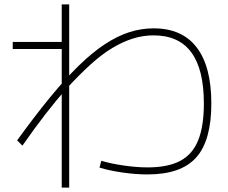

<svg xmlns="http://www.w3.org/2000/svg" viewBox="-20 -797 1040 874"><path d="M652 -3Q598 -3 538.5 -11.5Q479 -20 433 -34L441 -65Q485 -52 543.5 -43.5Q602 -35 652 -35Q744 -35 800 -64.5Q856 -94 882 -158Q908 -222 908 -326Q908 -481 851 -558.5Q794 -636 679 -636Q632 -636 586.5 -622Q541 -608 493 -579.5Q445 -551 393.5 -504.5Q342 -458 283 -394Q237 -342 187 -277.5Q137 -213 82 -134L58 -158Q139 -270 208 -354Q277 -438 338.5 -498Q400 -558 457 -595.5Q514 -633 568.5 -650.5Q623 -668 679 -668Q809 -668 875.5 -581Q942 -494 942 -326Q942 -157 873 -80Q804 -3 652 -3ZM261 57V-574H38V-606H261V-777H295V57Z"/></svg>

Font: M PLUS 1 ExtraLight
Style: Regular
Weight: 250
Version: Version 1.001